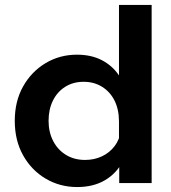

<svg xmlns="http://www.w3.org/2000/svg" viewBox="-20 -740 691 776"><path d="M592.9 0H461.9V-118.7L460.9 -125.8V-248.1Q460.9 -297.7 442.8 -333.6Q424.7 -369.5 392.3 -389.4Q360 -409.4 318.2 -409.4Q275.6 -409.4 243.4 -389.1Q211.3 -368.8 193.8 -333.2Q176.3 -297.5 176.3 -251.5Q176.3 -206.1 194.9 -170.1Q213.5 -134.2 246.8 -113.9Q280 -93.6 323.7 -93.6Q361.2 -93.6 392 -108.2Q422.9 -122.7 443.1 -149.3Q463.3 -175.8 467.9 -209.9L496.5 -192.4Q499.6 -134.6 475.5 -87.1Q451.3 -39.6 404.5 -11.8Q357.6 16 291.8 16Q222.1 16 164.6 -18Q107.1 -52 73.4 -112.2Q39.7 -172.4 39.7 -251.5Q39.7 -330.8 73.4 -390.7Q107.1 -450.6 164.2 -484.8Q221.3 -519 290.9 -519Q348.6 -519 391.2 -497Q433.9 -474.9 460.2 -436.1Q486.6 -397.3 492.7 -346.7H460.9V-720H592.9Z"/></svg>

Font: Wix Madefor Display
Style: Regular
Weight: 400
Designer: Dalton Maag Ltd
Foundry: Dalton Maag Ltd
Version: Version 3.100